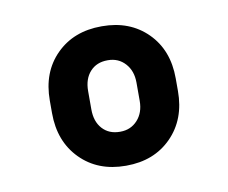

<svg xmlns="http://www.w3.org/2000/svg" viewBox="-48 -871 515 434"><g transform="rotate(-10 209.5 -654.0)"><path d="M65 -640V-669Q65 -734 105 -774Q145 -814 209 -814H210Q274 -814 314 -774Q354 -734 354 -669V-640Q354 -575 314 -534.5Q274 -494 210 -494H209Q145 -494 105 -534.5Q65 -575 65 -640ZM265 -633V-675Q265 -702 249.5 -719Q234 -736 210 -736H209Q184 -736 169 -719.5Q154 -703 154 -675V-633Q154 -605 169 -588.5Q184 -572 209 -572H210Q234 -572 249.5 -589Q265 -606 265 -633Z"/></g></svg>

Font: 카카오 큰글씨 ExtraBold
Style: Regular
Weight: 800
Designer: Park Young-rak; Lee Sang-min; Kim Jung-jin; Min Bon; Park Min-gyu;
Foundry: Kakao Corporation
Version: Version 2.003